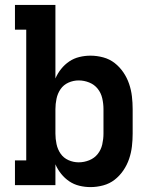

<svg xmlns="http://www.w3.org/2000/svg" viewBox="-20 -755 640 783"><path d="M349 8Q326 8 303.5 2.5Q281 -3 262.5 -15.5Q244 -28 229.5 -46Q215 -64 206 -85V0H41V-101H87V-634H41V-735H206V-435Q215 -456 229.5 -474Q244 -492 262.5 -504.5Q281 -517 303.5 -522.5Q326 -528 349 -528Q375 -528 401 -521Q427 -514 447.5 -498Q468 -482 483 -460Q498 -438 506.5 -413Q515 -388 518 -362Q521 -336 521 -310V-210Q521 -184 518 -158Q515 -132 506.5 -107Q498 -82 483 -60Q468 -38 447.5 -22Q427 -6 401 1Q375 8 349 8ZM301 -93Q323 -93 344 -101.5Q365 -110 378.5 -127Q392 -144 397 -166Q402 -188 402 -210V-310Q402 -332 397 -354Q392 -376 378.5 -393Q365 -410 344 -418.5Q323 -427 301 -427Q279 -427 259 -418Q239 -409 227 -391.5Q215 -374 210.5 -352.5Q206 -331 206 -310V-210Q206 -189 210.5 -167.5Q215 -146 227 -128.5Q239 -111 259 -102Q279 -93 301 -93Z"/></svg>

Font: Iosevka Plex Etoile
Style: Bold
Weight: 700
Designer: Belleve Invis
Foundry: Belleve Invis
Version: Version 25.1.1; ttfautohint (v1.8.4)